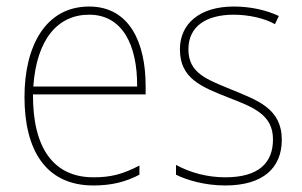

<svg xmlns="http://www.w3.org/2000/svg" viewBox="-20 -558 925 588"><path d="M253 -538C119 -538 55 -416 55 -261C55 -100 119 10 266 10C322 10 365 -1 407 -23V-51C355 -24 319 -15 266 -15C144 -15 80 -105 81 -269H426V-295C426 -427 377 -538 253 -538ZM253 -513C355 -513 401 -420 400 -293H82C92 -438 157 -513 253 -513Z M843 -130C843 -226 768 -251 688 -284C613 -315 557 -334 557 -407C557 -477 611 -513 696 -513C741 -513 791 -502 822 -484L834 -509C798 -526 750 -538 696 -538C591 -538 531 -485 531 -407C531 -317 597 -292 680 -259C758 -229 816 -206 816 -131C816 -59 772 -15 670 -15C615 -15 563 -29 519 -53V-23C551 -7 606 10 670 10C786 10 843 -44 843 -130Z"/></svg>

Font: Noto Sans Arabic SemCond Thin
Style: Regular
Weight: 100
Width: 4
Designer: Monotype Design Team, Nadine Chahine, Nizar Qandah and Khaled Hosny
Foundry: Monotype Imaging Inc.
Version: Version 2.012